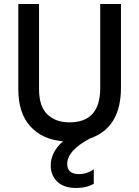

<svg xmlns="http://www.w3.org/2000/svg" viewBox="-20 -694 692 954"><path d="M581 -258Q581 -59 427 -6Q314 54 314 120Q314 171 372 171Q413 171 446 147V219Q410 240 359 240Q297 240 264.5 208.5Q232 177 232 128Q232 62 293 8Q189 -1 130 -67Q71 -133 71 -250V-674H174V-251Q174 -165 215.5 -125.5Q257 -86 325 -86Q478 -86 478 -256V-674H581Z"/></svg>

Font: Hind Vadodara Medium
Style: Regular
Weight: 500
Designer: Hitesh Malaviya
Foundry: Indian Type Foundry
Version: Version 1.001;PS 1.0;hotconv 1.0.86;makeotf.lib2.5.63406; tt